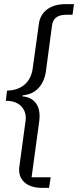

<svg xmlns="http://www.w3.org/2000/svg" viewBox="-20 -743 376 924"><path d="M180 161H216L224 110H132L169 -161C179 -242 137 -275 90 -279C83 -280 88 -285 96 -285C143 -290 190 -324 201 -400L230 -618C234 -652 253 -672 300 -672H329L336 -723H294C223 -723 174 -687 167 -627L137 -411C129 -353 88 -308 14 -307L8 -258C83 -258 110 -208 103 -161L73 60C65 119 106 161 180 161Z"/></svg>

Font: United Sans Light
Style: Italic
Weight: 300
Italic angle: -8°
Designer: Pablo Impallari, Rodrigo Fuenzalida (Modified by Dan O. Williams)
Version: Version 1.000;PS 001.000;hotconv 1.0.88;makeotf.lib2.5.64775